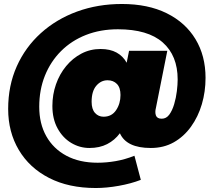

<svg xmlns="http://www.w3.org/2000/svg" viewBox="-20 -734 1077 964"><path d="M461 210Q325 210 226.5 159.5Q128 109 74.5 19Q21 -71 21 -187Q21 -304 64 -400.5Q107 -497 185 -567.5Q263 -638 367 -676Q471 -714 592 -714Q723 -714 817 -667.5Q911 -621 961.5 -537.5Q1012 -454 1012 -343Q1012 -274 993.5 -211Q975 -148 939 -98Q903 -48 852.5 -19.5Q802 9 737 9Q615 9 582 -65Q556 -30 518 -10.5Q480 9 429 9Q380 9 337.5 -16.5Q295 -42 269 -89.5Q243 -137 243 -202Q243 -259 261 -310.5Q279 -362 312 -402Q345 -442 389 -465Q433 -488 485 -488Q533 -488 565.5 -470Q598 -452 616 -419L617 -424L628 -479H820L763 -193Q757 -170 763 -154Q769 -138 792 -138Q815 -138 830 -158.5Q845 -179 854.5 -211Q864 -243 868 -276.5Q872 -310 872 -335Q872 -455 797 -521Q722 -587 572 -587Q484 -587 411.5 -558.5Q339 -530 286.5 -477.5Q234 -425 205.5 -354Q177 -283 177 -198Q177 -113 212.5 -50Q248 13 313.5 48Q379 83 470 83Q514 83 560.5 75Q607 67 655 48L687 169Q638 188 576.5 199Q515 210 461 210ZM500 -148Q541 -148 563 -181Q585 -214 585 -257Q585 -294 567 -312.5Q549 -331 520 -331Q487 -331 463.5 -303.5Q440 -276 440 -223Q440 -186 457 -167Q474 -148 500 -148Z"/></svg>

Font: Montserrat Black
Style: Italic
Weight: 900
Italic angle: -11.3°
Designer: Julieta Ulanovsky
Foundry: Julieta Ulanovsky
Version: Version 9.000; ttfautohint (v1.8.4.7-5d5b)